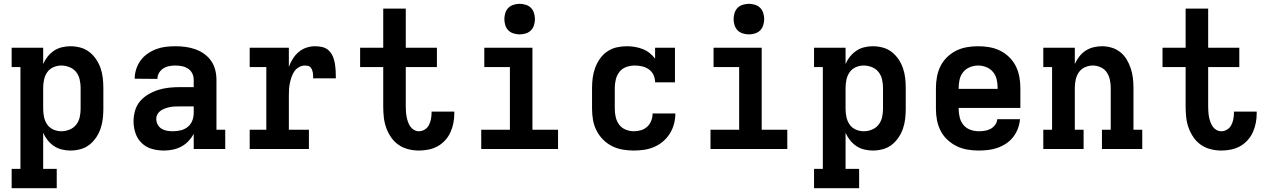

<svg xmlns="http://www.w3.org/2000/svg" viewBox="-20 -780 6640 1005"><path d="M41 205V104H87V-429H41V-530H206V-445Q215 -466 229.5 -484Q244 -502 262.5 -514.5Q281 -527 303.5 -532.5Q326 -538 349 -538Q375 -538 401 -531Q427 -524 447.5 -508Q468 -492 483 -470Q498 -448 506.5 -423Q515 -398 518 -372Q521 -346 521 -320V-210Q521 -184 518 -158Q515 -132 506.5 -107Q498 -82 483 -60Q468 -38 447.5 -22Q427 -6 401 1Q375 8 349 8Q326 8 303.5 2.5Q281 -3 262.5 -15.5Q244 -28 229.5 -46Q215 -64 206 -85V104H277V205ZM301 -93Q323 -93 344 -101.5Q365 -110 378.5 -127Q392 -144 397 -166Q402 -188 402 -210V-320Q402 -342 397 -364Q392 -386 378.5 -403Q365 -420 344 -428.5Q323 -437 301 -437Q279 -437 259 -428Q239 -419 227 -401.5Q215 -384 210.5 -362.5Q206 -341 206 -320V-210Q206 -189 210.5 -167.5Q215 -146 227 -128.5Q239 -111 259 -102Q279 -93 301 -93Z M838 8Q806 8 775.5 -0.5Q745 -9 722 -31Q699 -53 689 -83.5Q679 -114 679 -145Q679 -173 687 -201Q695 -229 713.5 -250.5Q732 -272 757 -286.5Q782 -301 809 -309.5Q836 -318 864.5 -321Q893 -324 921 -324H994V-362Q994 -380 986.5 -395.5Q979 -411 964.5 -420.5Q950 -430 933 -433.5Q916 -437 898 -437Q882 -437 865.5 -434Q849 -431 835 -422Q821 -413 812.5 -398.5Q804 -384 804 -367Q804 -367 804 -367Q804 -367 804 -367L685 -368Q685 -368 685 -368Q685 -368 685 -368Q685 -393 693 -418Q701 -443 716 -463.5Q731 -484 752.5 -499Q774 -514 798 -523Q822 -532 847.5 -535Q873 -538 898 -538Q925 -538 951 -534.5Q977 -531 1001.5 -522.5Q1026 -514 1048 -498.5Q1070 -483 1085 -461.5Q1100 -440 1106.5 -414.5Q1113 -389 1113 -362V-101H1159V0H994V-80Q983 -59 966.5 -41.5Q950 -24 929.5 -13Q909 -2 885.5 3Q862 8 838 8ZM885 -93Q906 -93 926.5 -98Q947 -103 963 -116Q979 -129 986.5 -148.5Q994 -168 994 -189V-223H921Q908 -223 895 -222.5Q882 -222 869.5 -219.5Q857 -217 844.5 -212.5Q832 -208 821.5 -201Q811 -194 804.5 -182.5Q798 -171 798 -158Q798 -142 805.5 -128Q813 -114 826 -106Q839 -98 854.5 -95.5Q870 -93 885 -93Z M1287 0V-101H1374V-429H1287V-530H1492V-430Q1500 -452 1512.5 -472Q1525 -492 1543 -507.5Q1561 -523 1583.5 -530.5Q1606 -538 1629 -538Q1649 -538 1668 -533.5Q1687 -529 1701 -515.5Q1715 -502 1722.5 -484Q1730 -466 1733 -447Q1736 -428 1737 -408.5Q1738 -389 1738 -370H1619Q1619 -378 1619 -385.5Q1619 -393 1617.5 -400.5Q1616 -408 1613 -415.5Q1610 -423 1604.5 -428.5Q1599 -434 1591.5 -435.5Q1584 -437 1576 -437Q1560 -437 1545 -428.5Q1530 -420 1521 -407Q1512 -394 1506.5 -378Q1501 -362 1497.5 -346Q1494 -330 1493 -313.5Q1492 -297 1492 -281V-101H1597V0Z M2173 8Q2145 8 2117 1Q2089 -6 2066 -22Q2043 -38 2027 -61.5Q2011 -85 2001.5 -111.5Q1992 -138 1989 -166Q1986 -194 1986 -222V-429H1865V-530H1986V-735H2104V-530H2267V-429H2104V-222Q2104 -209 2105 -195Q2106 -181 2108.5 -168Q2111 -155 2115.5 -142Q2120 -129 2127.5 -118Q2135 -107 2147 -100Q2159 -93 2173 -93Q2189 -93 2203.5 -102Q2218 -111 2225.5 -126Q2233 -141 2236 -157.5Q2239 -174 2239 -190Q2239 -192 2239 -193Q2239 -194 2239 -196H2358Q2358 -193 2358 -190.5Q2358 -188 2358 -185Q2358 -160 2353 -135Q2348 -110 2337.5 -87Q2327 -64 2309.5 -45Q2292 -26 2270 -14Q2248 -2 2223 3Q2198 8 2173 8Z M2499 0V-101H2649V-429H2515V-530H2767V-101H2901V0ZM2700 -600Q2684 -600 2668 -605Q2652 -610 2641 -621Q2630 -632 2625 -648Q2620 -664 2620 -680Q2620 -696 2625 -712Q2630 -728 2641 -739Q2652 -750 2668 -755Q2684 -760 2700 -760Q2716 -760 2732 -755Q2748 -750 2759 -739Q2770 -728 2775 -712Q2780 -696 2780 -680Q2780 -664 2775 -648Q2770 -632 2759 -621Q2748 -610 2732 -605Q2716 -600 2700 -600Z M3298 8Q3268 8 3239 3Q3210 -2 3184 -15Q3158 -28 3137 -49Q3116 -70 3102.5 -96.5Q3089 -123 3084 -152Q3079 -181 3079 -210V-320Q3079 -347 3082.5 -373.5Q3086 -400 3095.5 -425.5Q3105 -451 3120.5 -473Q3136 -495 3158.5 -510.5Q3181 -526 3207.5 -532Q3234 -538 3261 -538Q3282 -538 3303 -534.5Q3324 -531 3343.5 -523.5Q3363 -516 3379.5 -503Q3396 -490 3409 -473V-530H3513V-349H3409Q3409 -369 3401 -387Q3393 -405 3377 -416.5Q3361 -428 3341.5 -432.5Q3322 -437 3303 -437Q3280 -437 3258.5 -429.5Q3237 -422 3223 -404.5Q3209 -387 3203.5 -364.5Q3198 -342 3198 -320V-210Q3198 -188 3203 -166.5Q3208 -145 3221 -127.5Q3234 -110 3255 -101.5Q3276 -93 3298 -93Q3317 -93 3335.5 -98.5Q3354 -104 3368 -117Q3382 -130 3389 -148.5Q3396 -167 3396 -186Q3396 -186 3396 -186Q3396 -186 3396 -186H3515Q3515 -186 3515 -186Q3515 -186 3515 -186Q3515 -158 3508 -131.5Q3501 -105 3486.5 -81.5Q3472 -58 3451 -40Q3430 -22 3404.5 -11Q3379 0 3352 4Q3325 8 3298 8Z M3699 0V-101H3849V-429H3715V-530H3967V-101H4101V0ZM3900 -600Q3884 -600 3868 -605Q3852 -610 3841 -621Q3830 -632 3825 -648Q3820 -664 3820 -680Q3820 -696 3825 -712Q3830 -728 3841 -739Q3852 -750 3868 -755Q3884 -760 3900 -760Q3916 -760 3932 -755Q3948 -750 3959 -739Q3970 -728 3975 -712Q3980 -696 3980 -680Q3980 -664 3975 -648Q3970 -632 3959 -621Q3948 -610 3932 -605Q3916 -600 3900 -600Z M4241 205V104H4287V-429H4241V-530H4406V-445Q4415 -466 4429.5 -484Q4444 -502 4462.5 -514.5Q4481 -527 4503.5 -532.5Q4526 -538 4549 -538Q4575 -538 4601 -531Q4627 -524 4647.5 -508Q4668 -492 4683 -470Q4698 -448 4706.5 -423Q4715 -398 4718 -372Q4721 -346 4721 -320V-210Q4721 -184 4718 -158Q4715 -132 4706.5 -107Q4698 -82 4683 -60Q4668 -38 4647.5 -22Q4627 -6 4601 1Q4575 8 4549 8Q4526 8 4503.5 2.5Q4481 -3 4462.5 -15.5Q4444 -28 4429.5 -46Q4415 -64 4406 -85V104H4477V205ZM4501 -93Q4523 -93 4544 -101.5Q4565 -110 4578.5 -127Q4592 -144 4597 -166Q4602 -188 4602 -210V-320Q4602 -342 4597 -364Q4592 -386 4578.5 -403Q4565 -420 4544 -428.5Q4523 -437 4501 -437Q4479 -437 4459 -428Q4439 -419 4427 -401.5Q4415 -384 4410.5 -362.5Q4406 -341 4406 -320V-210Q4406 -189 4410.5 -167.5Q4415 -146 4427 -128.5Q4439 -111 4459 -102Q4479 -93 4501 -93Z M5103 8Q5073 8 5043.5 3Q5014 -2 4987.5 -15Q4961 -28 4939 -48.5Q4917 -69 4903.5 -95.5Q4890 -122 4884.5 -151Q4879 -180 4879 -210V-320Q4879 -349 4884.5 -378.5Q4890 -408 4903 -434Q4916 -460 4937.5 -481Q4959 -502 4985.5 -515Q5012 -528 5041.5 -533Q5071 -538 5100 -538Q5129 -538 5158.5 -533Q5188 -528 5214.5 -515Q5241 -502 5262.5 -481Q5284 -460 5297 -434Q5310 -408 5315.5 -378.5Q5321 -349 5321 -320V-215H4998V-210Q4998 -188 5003.5 -165.5Q5009 -143 5023 -126Q5037 -109 5058.5 -101Q5080 -93 5103 -93Q5119 -93 5135 -95.5Q5151 -98 5165 -105.5Q5179 -113 5189 -126.5Q5199 -140 5200 -156H5319Q5317 -131 5308 -107Q5299 -83 5283.5 -63Q5268 -43 5247 -29Q5226 -15 5202 -6.5Q5178 2 5153 5Q5128 8 5103 8ZM4998 -315H5202V-320Q5202 -342 5197 -364Q5192 -386 5178 -403Q5164 -420 5143 -428.5Q5122 -437 5100 -437Q5078 -437 5057 -428.5Q5036 -420 5022 -403Q5008 -386 5003 -364Q4998 -342 4998 -320Z M5441 0V-101H5487V-429H5441V-530H5606V-445Q5615 -465 5629 -483.5Q5643 -502 5662 -514.5Q5681 -527 5703.5 -532.5Q5726 -538 5748 -538Q5774 -538 5799 -530.5Q5824 -523 5844 -507Q5864 -491 5877.5 -468.5Q5891 -446 5899 -421.5Q5907 -397 5910 -371.5Q5913 -346 5913 -320V-101H5959V0H5748V-101H5794V-320Q5794 -341 5789.5 -362.5Q5785 -384 5773 -401.5Q5761 -419 5741 -428Q5721 -437 5700 -437Q5679 -437 5659 -428Q5639 -419 5627 -401.5Q5615 -384 5610.5 -362.5Q5606 -341 5606 -320V-101H5652V0Z M6373 8Q6345 8 6317 1Q6289 -6 6266 -22Q6243 -38 6227 -61.5Q6211 -85 6201.5 -111.5Q6192 -138 6189 -166Q6186 -194 6186 -222V-429H6065V-530H6186V-735H6304V-530H6467V-429H6304V-222Q6304 -209 6305 -195Q6306 -181 6308.5 -168Q6311 -155 6315.5 -142Q6320 -129 6327.5 -118Q6335 -107 6347 -100Q6359 -93 6373 -93Q6389 -93 6403.5 -102Q6418 -111 6425.5 -126Q6433 -141 6436 -157.5Q6439 -174 6439 -190Q6439 -192 6439 -193Q6439 -194 6439 -196H6558Q6558 -193 6558 -190.5Q6558 -188 6558 -185Q6558 -160 6553 -135Q6548 -110 6537.5 -87Q6527 -64 6509.5 -45Q6492 -26 6470 -14Q6448 -2 6423 3Q6398 8 6373 8Z"/></svg>

Font: Iosevka Curly Slab Extended
Style: Bold
Weight: 700
Width: 7
Monospace: yes
Designer: Belleve Invis
Foundry: Belleve Invis
Version: Version 11.1.0; ttfautohint (v1.8.3)